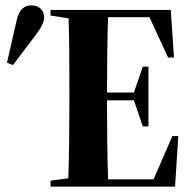

<svg xmlns="http://www.w3.org/2000/svg" viewBox="-20 -694 712 714"><path d="M168 -636 235 -626C238 -549 238 -443 238 -354V-310C238 -219 237 -110 234 -31L168 -22V0H631L643 -188H621L551 -27H382C379 -106 378 -217 378 -310V-321H478L511 -224H532V-446H511L478 -350H378V-354C378 -444 379 -552 382 -630H536L605 -480H627L615 -657H168ZM6 -461 28 -452 110 -560C132 -589 144 -610 144 -630C144 -657 124 -674 97 -674C72 -674 50 -661 41 -614Z"/></svg>

Font: Source Serif 4 Display
Style: Bold
Weight: 700
Designer: Frank Grießhammer
Foundry: Adobe Systems Incorporated
Version: Version 4.004;hotconv 1.0.117;makeotfexe 2.5.65602